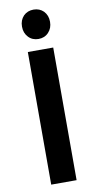

<svg xmlns="http://www.w3.org/2000/svg" viewBox="-100 -955 506 998"><g transform="rotate(-10 153.0 -456.0)"><path d="M86 -700V0H220V-700ZM206 -891C192 -905 174 -912 153 -912C132 -912 114 -905 100 -891C86 -876 79 -858 79 -835C79 -812 86 -794 100 -779C114 -764 132 -757 153 -757C174 -757 192 -764 206 -779C220 -794 227 -812 227 -835C227 -858 220 -876 206 -891Z"/></g></svg>

Font: Argentum Sans Medium
Style: Regular
Weight: 500
Designer: Julieta Ulanovsky
Foundry: Julieta Ulanovsky
Version: Version 5.001;January 29, 2019;FontCreator 11.5.0.2425 64-bi